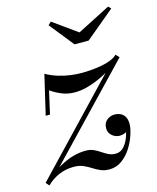

<svg xmlns="http://www.w3.org/2000/svg" viewBox="-137 -758 689 843"><g transform="rotate(-15 207.5 -337.0)"><path d="M-31 -5 396.5 -454 426 -454.5 -3 -5.5ZM-17.5 10 -30.5 -5Q18 -41 53.5 -60.8Q89 -80.5 118 -88.5Q147 -96.5 175.5 -96.5Q195.5 -96.5 211 -89.5Q226.5 -82.5 240.2 -73Q254 -63.5 268.2 -56.5Q282.5 -49.5 300.5 -49.5Q324 -49.5 340 -68.8Q356 -88 364 -114Q372 -140 372 -160H391.5Q390.5 -149 382.2 -140Q374 -131 362.2 -126Q350.5 -121 338.5 -121Q326.5 -121 315 -126.5Q303.5 -132 295.8 -142.5Q288 -153 288 -168Q288 -192 303.8 -204.5Q319.5 -217 338 -217Q353.5 -217 365.8 -211.2Q378 -205.5 385.2 -193Q392.5 -180.5 392.5 -160Q392.5 -141.5 383.5 -113Q374.5 -84.5 357 -56.2Q339.5 -28 314 -9Q288.5 10 256 10Q233 10 215.8 2.2Q198.5 -5.5 182.5 -15.8Q166.5 -26 148.5 -33.8Q130.5 -41.5 105.5 -41.5Q69.5 -41.5 38 -27.8Q6.5 -14 -17.5 10ZM46 -290 88 -469.5Q115 -454.5 143 -446Q171 -437.5 197.8 -434Q224.5 -430.5 247.5 -430.5Q265.5 -430.5 288.5 -432.2Q311.5 -434 335.2 -438Q359 -442 379 -449.8Q399 -457.5 411 -469.5L426 -454.5Q395.5 -432 365.8 -413.8Q336 -395.5 307.2 -382.8Q278.5 -370 251 -363Q223.5 -356 197 -356Q164 -356 136.2 -368Q108.5 -380 89 -394L65.5 -290ZM249.5 -560 161 -670.5 174.5 -683.5 284 -605 434.5 -682 446 -670.5 313.5 -560Z"/></g></svg>

Font: Bodoni Moda
Style: Italic
Weight: 400
Italic angle: -13°
Designer: Owen Earl
Foundry: indestructible type
Version: Version 2.005